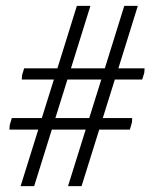

<svg xmlns="http://www.w3.org/2000/svg" viewBox="-20 -632 521 652"><path d="M50 0 110 -192H12L13 -207L20 -231H122L163 -362H54L55 -377L62 -400H175L241 -612H287L221 -400H336L402 -612H448L382 -400H471L470 -385L463 -362H370L329 -231H429L428 -216L421 -192H317L257 0H211L271 -192H156L96 0ZM168 -231H283L324 -362H209Z"/></svg>

Font: Ancizar Sans Thin
Style: Italic
Weight: 100
Italic angle: -4°
Designer: Cesar Puertas, Viviana Monsalve, Julian Moncada, Julian Prieto, Jose Castro, Mariel Hernandez, Felipe Aragon, Sara Alarc
Version: Version 8.100